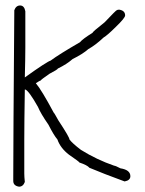

<svg xmlns="http://www.w3.org/2000/svg" viewBox="-20 -704 540 714"><path d="M54.7 -683.6Q70.3 -683.6 74.2 -662.1V-527.3Q74.2 -489.7 72.3 -416Q154.8 -475.1 168 -478.5Q198.7 -501.5 277.3 -546.9Q287.1 -559.1 324.2 -582Q324.2 -585.9 369.1 -621.1Q411.6 -666 414.1 -666Q417.5 -668 421.9 -668H423.8Q445.3 -664.6 445.3 -646.5Q445.3 -637.2 410.2 -603.5Q379.4 -572.8 365.2 -564.5Q335 -536.1 308.6 -521.5Q287.6 -502.9 250 -484.4Q228.5 -465.3 195.3 -449.2Q194.3 -445.3 164.1 -429.7Q132.8 -408.2 130.9 -404.3Q127.9 -404.3 113.3 -394.5Q134.8 -369.1 179.7 -285.2Q181.2 -285.2 197.3 -255.9Q238.3 -193.8 238.3 -185.5Q248.5 -171.4 281.2 -146.5Q340.3 -109.9 404.3 -87.9Q409.2 -87.9 427.7 -78.1Q464.8 -72.3 464.8 -48.8Q464.8 -33.2 443.4 -29.3Q363.3 -58.6 312.5 -80.1Q304.7 -89.8 275.4 -99.6Q275.4 -102.1 236.3 -128.9Q204.6 -153.3 193.4 -185.5Q180.2 -200.7 160.2 -240.2Q131.3 -281.7 121.1 -306.6Q87.4 -366.2 74.2 -371.1H72.3Q70.3 -245.1 70.3 -185.5V-58.6Q70.3 -47.4 72.3 -27.3Q65.9 -9.8 50.8 -9.8Q29.3 -13.2 29.3 -31.2V-44.9Q29.3 -168.9 33.2 -666Q39.6 -683.6 54.7 -683.6Z"/></svg>

Font: CEF Fonts CJK Mono
Style: Regular
Weight: 400
Designer: PartyBoss (派对大魔王)
Version: Release 2.25